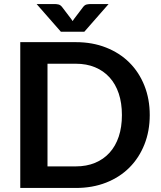

<svg xmlns="http://www.w3.org/2000/svg" viewBox="-20 -932 800 952"><path d="M80.5 0ZM722.5 -361.5Q722.5 -282 696 -215.5Q669.5 -149 621.5 -101Q573.5 -53 506 -26.5Q438.5 0 356 0H80.5V-723H356Q438.5 -723 506 -696.2Q573.5 -669.5 621.5 -621.8Q669.5 -574 696 -507.5Q722.5 -441 722.5 -361.5ZM584.5 -361.5Q584.5 -421 568.8 -468.2Q553 -515.5 523.2 -548.2Q493.5 -581 451.2 -598.5Q409 -616 356 -616H215.5V-107H356Q409 -107 451.2 -124.5Q493.5 -142 523.2 -174.8Q553 -207.5 568.8 -254.8Q584.5 -302 584.5 -361.5ZM161.5 -912H251Q258.5 -912 269 -910Q279.5 -908 288 -897L332.5 -838.5L340 -827.5Q342.5 -831.5 347.5 -838.5L391.5 -896.5Q400 -908 410.8 -910Q421.5 -912 429 -912H518.5L398 -774.5H282Z"/></svg>

Font: Lato
Style: Bold
Weight: 700
Designer: Lukasz Dziedzic
Foundry: tyPoland Lukasz Dziedzic
Version: Version 2.007; 2014-02-27